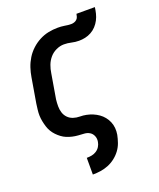

<svg xmlns="http://www.w3.org/2000/svg" viewBox="-143 -659 787 951"><g transform="rotate(-20 250.0 -183.0)"><path d="M180 205V117H181Q194 117 207 114.5Q220 112 231.5 104.5Q243 97 250 85.5Q257 74 259 61Q262 45 256 30.5Q250 16 237.5 8.5Q225 1 209.5 0Q194 -1 178.5 -2Q163 -3 148 -6.5Q133 -10 119.5 -15.5Q106 -21 94 -30Q82 -39 72 -49.5Q62 -60 54.5 -72.5Q47 -85 42.5 -99.5Q38 -114 35 -129Q32 -144 31.5 -159Q31 -174 33 -190Q35 -206 37 -221L59 -351Q63 -376 71 -400Q79 -424 92.5 -446Q106 -468 125.5 -486Q145 -504 168 -516Q191 -528 215.5 -533Q240 -538 265 -538Q273 -538 282 -537.5Q291 -537 299.5 -535.5Q308 -534 317 -533Q326 -532 335 -532Q342 -532 350 -534.5Q358 -537 364 -542.5Q370 -548 372.5 -556Q375 -564 376 -571H473Q471 -555 467 -538.5Q463 -522 455 -506.5Q447 -491 435 -478Q423 -465 407.5 -456.5Q392 -448 375.5 -444.5Q359 -441 343 -441Q323 -441 304 -445.5Q285 -450 265 -450Q245 -450 224.5 -440.5Q204 -431 190 -414.5Q176 -398 168.5 -378Q161 -358 158 -337L136 -207Q134 -189 134 -171.5Q134 -154 139 -138Q144 -122 155.5 -110Q167 -98 183.5 -92.5Q200 -87 217.5 -87Q235 -87 252 -83.5Q269 -80 284.5 -73.5Q300 -67 313.5 -57.5Q327 -48 337.5 -35Q348 -22 354.5 -6.5Q361 9 362.5 26Q364 43 361 61Q357 81 350 101Q343 121 330 138.5Q317 156 299.5 169.5Q282 183 262 191Q242 199 221.5 202Q201 205 181 205Z"/></g></svg>

Font: Iosevka Slab Semibold Oblique
Style: Regular
Weight: 600
Italic angle: -9°
Monospace: yes
Designer: Belleve Invis
Foundry: Belleve Invis
Version: Version 11.1.1; ttfautohint (v1.8.3)